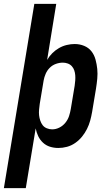

<svg xmlns="http://www.w3.org/2000/svg" viewBox="-53 -755 573 990"><path d="M-33 215 124 -735H237L190 -446Q201 -465 216.5 -480.5Q232 -496 251 -507Q270 -518 291 -523Q312 -528 332 -528Q358 -528 381 -518.5Q404 -509 418.5 -490.5Q433 -472 439.5 -448Q446 -424 448.5 -399.5Q451 -375 448.5 -349Q446 -323 442 -298L422 -178Q418 -155 412 -133Q406 -111 395.5 -90Q385 -69 370 -50.5Q355 -32 335 -18Q315 -4 292.5 2Q270 8 248 8Q225 8 204.5 1.5Q184 -5 168.5 -19.5Q153 -34 144 -53Q135 -72 131 -93L80 215ZM216 -88Q235 -88 253 -97Q271 -106 284 -122Q297 -138 303 -156.5Q309 -175 312 -193L332 -313Q334 -327 335 -340.5Q336 -354 335 -367Q334 -380 330 -392Q326 -404 317.5 -413.5Q309 -423 296.5 -427.5Q284 -432 271 -432Q253 -432 235 -425.5Q217 -419 203.5 -405.5Q190 -392 182.5 -374.5Q175 -357 172 -340L152 -220Q150 -205 148.5 -190Q147 -175 148.5 -161Q150 -147 154.5 -133.5Q159 -120 167 -109.5Q175 -99 188.5 -93.5Q202 -88 216 -88Z"/></svg>

Font: Iosevka Web
Style: Bold Italic
Weight: 700
Italic angle: -9°
Monospace: yes
Designer: Belleve Invis
Foundry: Belleve Invis
Version: Version 28.0.3; ttfautohint (v1.8.3)